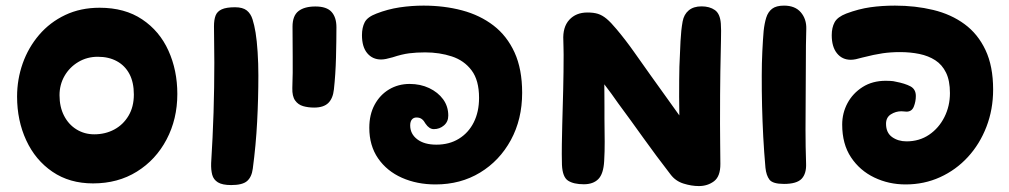

<svg xmlns="http://www.w3.org/2000/svg" viewBox="-20 -627 3522 670"><path d="M39.6 -290Q39.6 -350 59.2 -405.7Q78.9 -461.3 116.6 -505.4Q154.3 -549.4 207.7 -574.7Q261.1 -600 327.6 -600Q415.6 -600 476.2 -559.3Q536.9 -518.7 567.8 -450.2Q598.8 -381.8 598.8 -299Q598.8 -211.4 561.3 -140.4Q523.9 -69.3 457.7 -28.2Q391.6 13 304.6 13Q222.6 13 163 -27.7Q103.4 -68.3 71.5 -137.4Q39.6 -206.4 39.6 -290ZM447.1 -297.2Q447.1 -339.6 431.7 -368.8Q416.2 -398 387.9 -413.4Q359.7 -428.9 321.4 -428.9Q283.6 -428.9 253.1 -410.6Q222.6 -392.3 205.1 -361.9Q187.7 -331.4 187.7 -294.8Q187.7 -253.9 203.5 -223.2Q219.3 -192.4 247 -175.4Q274.7 -158.3 308.9 -158.3Q347.3 -158.3 378.6 -175Q409.8 -191.7 428.4 -222.9Q447.1 -254.1 447.1 -297.2Z M871.9 -513.1Q876.4 -485.3 879 -445.5Q881.6 -405.7 881.6 -363.6Q881.6 -283 877.3 -201.9Q873.1 -120.9 862.1 -38.3Q858.3 -9.2 842.2 4.8Q826.1 18.8 786.8 18.8Q755.8 18.8 740.4 9.3Q725 -0.2 720.5 -17.3Q716 -34.4 716.8 -57.8Q722.4 -146.7 725.2 -234.4Q727.9 -322.2 727.9 -408Q727.9 -439.2 727.3 -475.2Q726.7 -511.2 726.7 -535.3Q726.7 -558.1 732.3 -572.7Q737.9 -587.2 753.8 -594.4Q769.7 -601.7 800.1 -601.7Q827.2 -601.7 841.2 -590.5Q855.1 -579.3 861.3 -559.3Q867.6 -539.3 871.9 -513.1Z M1000.8 -534Q1000.8 -572.1 1021.6 -588.3Q1042.4 -604.4 1080.6 -604.4Q1119.9 -604.4 1136.9 -585.5Q1154 -566.6 1154 -532Q1154 -485.2 1152.5 -426.4Q1151 -367.6 1145.2 -315Q1141.9 -283.8 1125.7 -267.7Q1109.4 -251.6 1076.1 -251.6Q1055.6 -251.6 1037.9 -256.6Q1020.2 -261.7 1009.8 -276.5Q999.3 -291.3 1000.1 -319.8Q1002.1 -371.6 1001.4 -428.3Q1000.8 -485 1000.8 -534Z M1802.1 -303.2Q1802.1 -210.8 1762.7 -138.3Q1723.2 -65.9 1655.2 -24.7Q1587.2 16.6 1499.8 16.6Q1435.1 16.6 1382.7 -6.6Q1330.2 -29.8 1299.4 -74.3Q1268.7 -118.8 1268.7 -181Q1268.7 -227.2 1287.3 -261.6Q1305.9 -296 1337.9 -315.1Q1370 -334.1 1409.4 -334.1Q1447 -334.1 1477.7 -319.6Q1508.4 -305 1526.4 -280.4Q1544.3 -255.8 1544.3 -223.6Q1544.3 -202.3 1529.3 -189.4Q1514.2 -176.4 1493.9 -176.4Q1477.8 -176.4 1464.9 -195.4Q1459.4 -205.8 1452.1 -211.4Q1444.8 -217 1433.4 -217Q1423.1 -217 1417.3 -209.9Q1411.4 -202.9 1411.4 -189.4Q1411.4 -159.8 1435.9 -141Q1460.4 -122.2 1502.9 -122.2Q1547.9 -122.2 1581.4 -142.9Q1615 -163.6 1633.3 -200.2Q1651.7 -236.9 1651.7 -285.4Q1651.7 -346.9 1625.7 -381.4Q1599.7 -416 1556.7 -430.1Q1513.8 -444.2 1463.6 -444.2Q1433.3 -444.2 1407.9 -441Q1382.6 -437.8 1350 -427Q1336.9 -423.2 1327.2 -421.3Q1317.4 -419.4 1309.9 -419.4Q1279.9 -419.4 1261.5 -441.4Q1243.1 -463.4 1243.1 -504.3Q1243.1 -530.7 1252.6 -549.2Q1262 -567.7 1293.6 -579.6Q1332.8 -594.9 1374.2 -601.2Q1415.7 -607.4 1458.1 -607.4Q1530.2 -607.4 1592.7 -590.7Q1655.2 -574 1702.2 -537.9Q1749.2 -501.8 1775.7 -443.7Q1802.1 -385.7 1802.1 -303.2Z M2492.6 -195.1Q2492.6 -160.4 2493.1 -125.1Q2493.6 -89.8 2493.8 -54.9Q2494 -11.6 2471.7 5.4Q2449.3 22.3 2418.7 22.3Q2393 22.3 2365.2 13.6Q2337.4 4.9 2320.2 -17.9Q2269 -84.2 2225.3 -145.3Q2181.7 -206.4 2137.1 -266.7Q2125.7 -283.4 2113.4 -300.1Q2101.2 -316.8 2088.8 -332.8Q2088.8 -315.3 2089.1 -295.2Q2089.3 -275 2089.3 -254.6Q2089.3 -234.1 2089.3 -213.4Q2089.9 -165.8 2090.1 -132.4Q2090.3 -99 2088.3 -64.7Q2085.8 -20.3 2068 -2.2Q2050.2 16 2017.2 16Q1981.9 16 1962.4 3.5Q1943 -9 1941 -51.6Q1940 -90.9 1940.6 -122.7Q1941.2 -154.6 1942 -192Q1943.8 -252.9 1945.3 -314.1Q1946.8 -375.2 1946.8 -436.1Q1946.8 -448.1 1946.4 -461.1Q1946 -474 1945.8 -485.8Q1943.2 -532.4 1966.6 -557.9Q1990 -583.4 2030 -583.4Q2051.6 -583.4 2066.6 -578.7Q2081.7 -573.9 2096.6 -561.6Q2111.4 -549.3 2131.6 -525Q2164 -486.4 2192.9 -445.3Q2221.8 -404.2 2251.7 -362.3Q2276.1 -327.8 2301.2 -293.3Q2326.3 -258.9 2350.6 -224.3Q2350.3 -258.6 2349.9 -290Q2349.6 -321.4 2350.1 -348.2Q2350.6 -375 2350.8 -394.2Q2352.8 -444.9 2354.7 -483.3Q2356.6 -521.7 2362.1 -552.2Q2366.7 -576.9 2383.4 -590.8Q2400.2 -604.8 2428.1 -604.8Q2456.2 -604.8 2474.6 -591.9Q2492.9 -579.1 2495.4 -544.7Q2497 -525.2 2495.9 -485.7Q2494.8 -446.1 2493.7 -376.5Q2492.6 -306.9 2492.6 -195.1Z M2644.8 -518.9Q2647.6 -545.3 2653.8 -565.3Q2660 -585.3 2674.3 -596.4Q2688.7 -607.4 2715.8 -607.4Q2754.6 -607.4 2774.6 -583.9Q2794.6 -560.4 2793.6 -526.1Q2792.6 -498.7 2792.4 -469.3Q2792.3 -439.9 2792.1 -408Q2792.1 -351 2791.5 -292.4Q2790.9 -233.8 2790.9 -174.8Q2790.9 -115.9 2792.9 -56.4Q2794.4 -21.2 2777.4 -3.2Q2760.3 14.8 2715.7 14.8Q2676.6 14.8 2665.2 0Q2653.9 -14.8 2651.1 -41.6Q2646.3 -96.3 2643.4 -149.9Q2640.6 -203.6 2639.3 -256.8Q2638 -310 2638.2 -363.6Q2638.2 -405.9 2640.2 -447.2Q2642.2 -488.6 2644.8 -518.9Z M3445.6 -314.6Q3445.6 -245.1 3422.3 -184.7Q3399 -124.3 3357.6 -79.2Q3316.1 -34 3260.5 -8.7Q3204.9 16.6 3140.2 16.6Q3081.3 16.6 3030.9 -7.6Q2980.4 -31.8 2949.7 -78Q2918.9 -124.2 2918.9 -192.4Q2918.9 -232.3 2937.3 -266.9Q2955.8 -301.4 2990.1 -323.3Q3024.4 -345.1 3071 -345.1Q3077.4 -345.1 3087.7 -344.6Q3098 -344.1 3105 -342.1Q3138.2 -335.8 3157.1 -325.7Q3175.9 -315.6 3175.9 -292Q3175.9 -273 3168.9 -255.2Q3162 -237.4 3143.3 -237.4Q3138.7 -237.4 3134.6 -238.1Q3130.4 -238.7 3125.1 -238.7Q3105.8 -238.7 3088.8 -228Q3071.9 -217.3 3071.9 -195Q3071.9 -164 3092.9 -148.8Q3114 -133.7 3143.3 -133.7Q3188.1 -133.7 3222.2 -156.8Q3256.2 -179.9 3275.6 -218.4Q3294.9 -256.9 3294.9 -302.1Q3294.9 -345.7 3281.3 -373.4Q3267.8 -401.2 3243.8 -416.7Q3219.9 -432.2 3188.3 -438.7Q3156.7 -445.2 3120.6 -445.2Q3088.8 -445.2 3060.2 -441.1Q3031.6 -437 2989.3 -426.2Q2976.4 -422.4 2966.6 -420.4Q2956.8 -418.4 2949 -418.4Q2918.8 -418.4 2900.6 -441.1Q2882.4 -463.7 2882.4 -504.3Q2882.4 -530.7 2892.4 -549.2Q2902.3 -567.7 2932.9 -579.6Q2976.3 -595.9 3017.1 -601.7Q3057.9 -607.4 3103.1 -607.4Q3174.2 -607.4 3236.6 -592.3Q3299 -577.2 3345.7 -542.9Q3392.4 -508.7 3419 -452.3Q3445.6 -396 3445.6 -314.6Z"/></svg>

Font: Playpen Sans Hebrew
Style: Regular
Weight: 400
Designer: Tom Grace, Laura Meseguer, Veronika Burian, José Scaglione
Foundry: TypeTogether
Version: Version 2.000